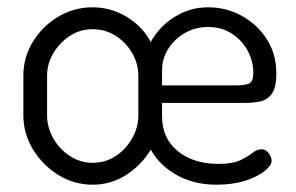

<svg xmlns="http://www.w3.org/2000/svg" viewBox="-20 -499 812 526"><path d="M234 7Q183 7 140 -19.5Q97 -46 70.5 -89.5Q44 -133 44 -183V-292Q44 -342 70 -384.5Q96 -427 139 -453Q182 -479 234 -479Q284 -479 327 -453Q370 -427 393 -384Q416 -426 458 -452.5Q500 -479 550 -479Q600 -479 642.5 -455.5Q685 -432 711 -391.5Q737 -351 737 -298Q737 -259 724.5 -242Q712 -225 692.5 -221Q673 -217 650 -217H424V-180Q424 -120 467 -85Q510 -50 579 -50Q617 -50 638 -60Q659 -70 671.5 -80Q684 -90 696 -90Q704 -90 710 -85.5Q716 -81 720 -73.5Q724 -66 724 -58Q724 -46 705 -30.5Q686 -15 652 -4Q618 7 573 7Q512 7 465 -19Q418 -45 393 -89Q368 -47 326 -20Q284 7 234 7ZM234 -53Q269 -53 297 -71.5Q325 -90 342 -120Q359 -150 359 -183V-292Q359 -324 342.5 -353Q326 -382 297.5 -400.5Q269 -419 234 -419Q199 -419 171 -400.5Q143 -382 126 -353Q109 -324 109 -292V-183Q109 -150 126 -120Q143 -90 171.5 -71.5Q200 -53 234 -53ZM424 -265H624Q655 -265 664.5 -271.5Q674 -278 674 -299Q674 -331 658.5 -360Q643 -389 615 -407Q587 -425 550 -425Q515 -425 486.5 -408.5Q458 -392 441 -365.5Q424 -339 424 -306Z"/></svg>

Font: Dosis
Style: Regular
Weight: 400
Designer: EdgarTolentino, PabloImpallari, IginoMarini
Foundry: EdgarTolentino, PabloImpallari, IginoMarini
Version: Version 3.001; ttfautohint (v1.8.2)